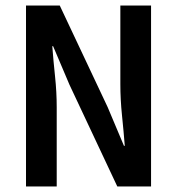

<svg xmlns="http://www.w3.org/2000/svg" viewBox="-20 -674 640 694"><path d="M74 0V-654H196L369 -287L428 -147H431Q427 -198 421 -256.5Q415 -315 415 -370V-654H526V0H404L231 -368L172 -507H169Q173 -454 179 -397.5Q185 -341 185 -286V0Z"/></svg>

Font: Source Code Pro Semibold
Style: Regular
Weight: 600
Monospace: yes
Designer: Paul D. Hunt, Teo Tuominen
Foundry: Adobe Systems Incorporated
Version: Version 2.030;PS 1.000;hotconv 16.6.51;makeotf.lib2.5.65220